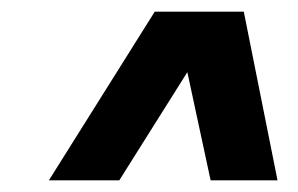

<svg xmlns="http://www.w3.org/2000/svg" viewBox="-20 -693 513 330"><path d="M64 -383H185L302 -569L342 -383H457L399 -673H246Z"/></svg>

Font: Geist ExtraBold
Style: Italic
Weight: 800
Italic angle: -12°
Designer: Basement.studio, Andrés Briganti, Mateo Zaragoza
Foundry: Basement.studio, Vercel, Andrés Briganti, Guido Ferreyra, Mateo Zaragoza
Version: Version 1.500